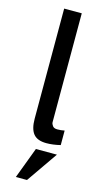

<svg xmlns="http://www.w3.org/2000/svg" viewBox="-138 -734 543 998"><g transform="rotate(15 133.5 -234.5)"><path d="M167 9.8Q118.2 9.8 96.9 -16.4Q75.7 -42.5 75.7 -97.7V-689.9H170.4V-104Q170.4 -94.7 178 -84.5Q185.5 -74.2 203.1 -74.2Q223.6 -74.2 242.2 -78.1V0Q202.1 9.8 167 9.8ZM59.6 220.7 122.6 53.2H235.8L119.6 220.7Z"/></g></svg>

Font: HK Grotesk Medium
Style: Regular
Weight: 500
Designer: Alfredo Marco Pradil and Stefan Peev
Foundry: Hanken Design Co.
Version: Version 1.045;PS 001.045;hotconv 1.0.88;makeotf.lib2.5.64775